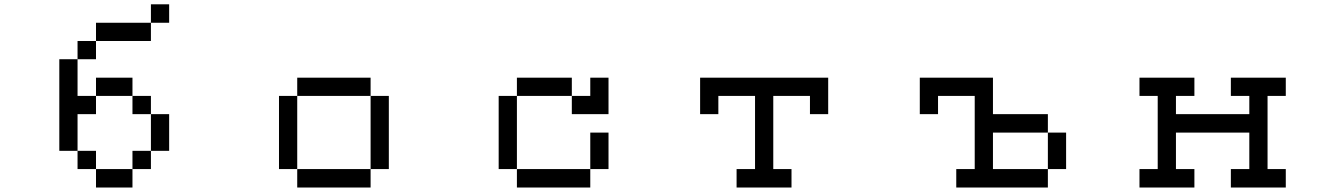

<svg xmlns="http://www.w3.org/2000/svg" viewBox="-20 -796 6040 874"><path d="M250 -109.4V-526.4H333V-609.4H417V-692.4H667V-776.4H750V-692.4H667V-609.4H417V-526.4H333V-359.4H417V-442.4H583V-359.4H667V-276.4H750V-109.4H667V-276.4H583V-359.4H417V-276.4H333V-109.4H417V-26.4H583V-109.4H667V-26.4H583V57.6H417V-26.4H333V-109.4Z M1250 -26.4V-359.4H1333V-442.4H1667V-359.4H1750V-26.4H1667V-359.4H1333V-26.4H1667V57.6H1333V-26.4Z M2250 -26.4V-359.4H2333V-442.4H2583V-359.4H2667V-442.4H2750V-276.4H2583V-359.4H2333V-26.4H2667V-192.4H2750V-26.4H2667V57.6H2333V-26.4Z M3167 -276.4V-442.4H3750V-276.4H3667V-359.4H3500V-26.4H3583V57.6H3333V-26.4H3417V-359.4H3250V-276.4Z M4167 -276.4V-442.4H4500V-276.4H4750V-192.4H4833V-26.4H4750V-192.4H4500V-26.4H4750V57.6H4333V-26.4H4417V-359.4H4250V-276.4Z M5167 -26.4H5250V-359.4H5167V-442.4H5417V-359.4H5333V-276.4H5667V-359.4H5583V-442.4H5833V-359.4H5750V-26.4H5833V57.6H5583V-26.4H5667V-192.4H5333V-26.4H5417V57.6H5167Z"/></svg>

Font: KH Dot kagurazaka 12
Style: Regular
Weight: 400
Designer: Original version for X68000 by Keitarou Hiraki (http://hp.vector.co.jp/authors/VA000874/) / TrueType conversion by Homem
Version: Version 1.00.20150527